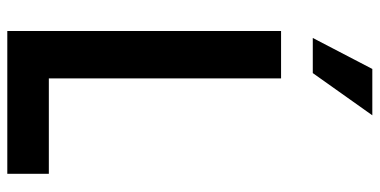

<svg xmlns="http://www.w3.org/2000/svg" viewBox="-277 -763 1040 526"><g transform="rotate(90 243.0 -500.0)"><path d="M168.9 -1000H295.9L180.2 -836.9H84ZM64.9 -750H194.8V-113.8H456.1V0H64.9Z"/></g></svg>

Font: Oakes Grotesk
Style: SemiBold
Weight: 600
Designer: Samuel Oakes
Foundry: Samuel Oakes
Version: Version 1.0 | wf-rip DC20170320